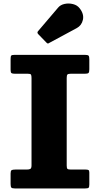

<svg xmlns="http://www.w3.org/2000/svg" viewBox="-20 -1058 561 1078"><path d="M240 -819.5Q245 -814.5 248 -813.8Q251 -813 256.5 -817L410.5 -900Q438.5 -915 445.5 -947Q452.5 -979 427.5 -1011Q414 -1029 390 -1035Q366 -1041 342.8 -1036Q319.5 -1031 306.5 -1015.5L194.5 -884Q186 -875.5 194.5 -866.5ZM354.5 -620Q354.5 -635 358.5 -639.5Q362.5 -644 377.5 -644H456.5Q472 -644 476.8 -648.2Q481.5 -652.5 481.5 -669V-725Q481.5 -740.5 477.5 -745.2Q473.5 -750 457 -750H62Q46.5 -750 43 -745.8Q39.5 -741.5 39.5 -725.5V-665.5Q39.5 -651 44.5 -647.5Q49.5 -644 63.5 -644H136.5Q151 -644 154 -639Q157 -634 157 -619.5V-130Q157 -114 150.8 -110Q144.5 -106 130.5 -106H66Q50.5 -106 45 -102.5Q39.5 -99 39.5 -84.5V-25Q39.5 -9.5 43.8 -4.8Q48 0 63 0H458Q473 0 477.2 -3.8Q481.5 -7.5 481.5 -22.5V-89.5Q481.5 -100.5 476.8 -103.2Q472 -106 461 -106H379Q364 -106 359.2 -109.5Q354.5 -113 354.5 -128Z"/></svg>

Font: Besley ExtraBold
Style: Regular
Weight: 800
Designer: Owen Earl
Foundry: indestructible type*
Version: Version 2.001